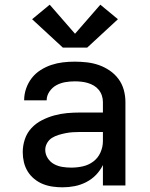

<svg xmlns="http://www.w3.org/2000/svg" viewBox="-20 -791 640 819"><path d="M247 8Q226 8 204.5 5Q183 2 163 -6Q143 -14 126 -28Q109 -42 98 -60Q87 -78 82 -99Q77 -120 77 -142Q77 -170 86 -197Q95 -224 114 -244.5Q133 -265 158.5 -278Q184 -291 211 -298.5Q238 -306 265.5 -308.5Q293 -311 321 -311H419V-356Q419 -370 414.5 -383.5Q410 -397 401 -408Q392 -419 380 -426Q368 -433 354.5 -437Q341 -441 327 -442.5Q313 -444 299 -444Q278 -444 258 -440.5Q238 -437 220.5 -427.5Q203 -418 191 -400.5Q179 -383 179 -363Q179 -363 179 -363Q179 -363 179 -363H83Q83 -363 83 -363Q83 -363 83 -364Q83 -389 91.5 -413.5Q100 -438 115.5 -458Q131 -478 153 -492Q175 -506 199 -514Q223 -522 248 -525Q273 -528 299 -528Q325 -528 351 -525Q377 -522 401.5 -513.5Q426 -505 448 -490Q470 -475 485.5 -454Q501 -433 508 -407.5Q515 -382 515 -356V0H419V-87Q407 -63 389 -44.5Q371 -26 347.5 -14Q324 -2 298.5 3Q273 8 247 8ZM284 -76Q309 -76 333.5 -81.5Q358 -87 378 -102Q398 -117 408.5 -140.5Q419 -164 419 -189V-228H321Q306 -228 290.5 -227Q275 -226 260 -223Q245 -220 230 -215.5Q215 -211 202 -203Q189 -195 181 -181Q173 -167 173 -152Q173 -133 183.5 -116.5Q194 -100 210.5 -91Q227 -82 246 -79Q265 -76 284 -76ZM248 -588 117 -709 192 -771 300 -647 408 -771 483 -709 352 -588Z"/></svg>

Font: Iosevka Custom Medium Extended
Style: Regular
Weight: 500
Width: 7
Monospace: yes
Designer: Belleve Invis
Foundry: Belleve Invis
Version: Version 11.2.4; ttfautohint (v1.8.4)